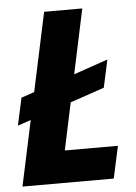

<svg xmlns="http://www.w3.org/2000/svg" viewBox="-51 -728 545 767"><g transform="rotate(-5 221.5 -344.0)"><path d="M11 -244 35 -354 390 -476 366 -365ZM8 0 155 -688H308L189 -129H402L374 0Z"/></g></svg>

Font: Saira SemiCondensed
Style: Bold Italic
Weight: 700
Width: 4
Italic angle: -12°
Designer: Hector Gatti with collaboration of the Omnibus-Type team
Foundry: Omnibus-Type
Version: Version 1.101